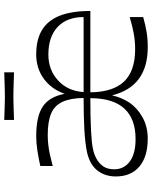

<svg xmlns="http://www.w3.org/2000/svg" viewBox="72 -756 700 883"><g transform="rotate(-90 421.5 -315.0)"><path d="M225 15Q142 15 96.5 -23.5Q51 -62 51 -132Q51 -181 78 -216Q105 -251 161 -264Q203 -273 265.5 -276.5Q328 -280 412 -280Q411 -341 394 -377.5Q377 -414 340 -429.5Q303 -445 241 -445Q220 -445 197 -442.5Q174 -440 149.5 -434.5Q125 -429 99 -422V-479Q133 -487 169.5 -492.5Q206 -498 235 -498Q328 -498 373 -467.5Q418 -437 431 -367Q453 -429 501 -463.5Q549 -498 612 -498Q681 -498 725 -471Q769 -444 790.5 -389Q812 -334 812 -249H438Q439 -145 487.5 -94Q536 -43 636 -43Q672 -43 706 -49Q740 -55 784 -68V-6Q749 4 716.5 9.5Q684 15 645 15Q465 15 424 -149Q419 -128 411 -108Q403 -88 391 -70Q366 -33 323 -9Q280 15 225 15ZM223 -41Q316 -41 363.5 -93Q411 -145 411 -249Q325 -249 264.5 -246Q204 -243 178 -237Q156 -233 134 -221.5Q112 -210 98 -190.5Q84 -171 84 -139Q84 -94 120 -67.5Q156 -41 223 -41ZM439 -280H784Q784 -357 738.5 -399.5Q693 -442 612 -442Q541 -442 492.5 -397.5Q444 -353 439 -280ZM311 -600V-645Q337 -644 355.5 -643.5Q374 -643 389.5 -642.5Q405 -642 419 -642Q435 -642 450 -642.5Q465 -643 484 -643.5Q503 -644 530 -645V-600Q503 -601 484 -601.5Q465 -602 449.5 -602.5Q434 -603 419 -603Q404 -603 389 -602.5Q374 -602 355.5 -601.5Q337 -601 311 -600Z"/></g></svg>

Font: Ojuju
Style: Regular
Weight: 400
Designer: Chisaokwu Joboson, Mirko Velimirovic
Foundry: Udi Foundry
Version: Version 1.000